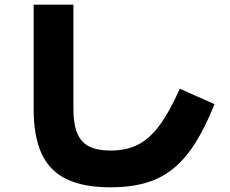

<svg xmlns="http://www.w3.org/2000/svg" viewBox="-20 -758 978 816"><path d="M123 -294.9V-738.3H292V-294.9Q292 -231 307.9 -192.4Q323.7 -153.8 358.2 -136Q392.6 -118.2 450.2 -118.2Q517.1 -118.2 566.2 -143.1Q615.2 -168 657.5 -224.6Q699.7 -281.2 744.1 -380.9L891.6 -315.4Q838.4 -182.1 778.8 -105.7Q719.2 -29.3 640.9 4.4Q562.5 38.1 450.2 38.1Q335 38.1 262.9 3.4Q190.9 -31.2 157 -104.5Q123 -177.7 123 -294.9Z"/></svg>

Font: Pretendard JP Black
Style: Regular
Weight: 900
Designer: Base glyphs from Inter by Rasmus Andersson; Hangeul glyphs from Noto Sans CJK(Source Han Sans) by Jang Soo-young and Kan
Foundry: Kil Hyung-jin
Version: Version 1.309